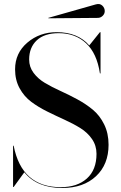

<svg xmlns="http://www.w3.org/2000/svg" viewBox="-20 -920 600 955"><path d="M466 -831 221 -829 220 -831 456 -898Q476 -904 488.5 -892.5Q501 -881 501 -865Q501 -851 490.5 -841Q480 -831 466 -831ZM48 10H45V-195H48Q88 11 282 11Q364 11 412 -32Q460 -75 460 -155Q460 -196 437.5 -228.5Q415 -261 379.5 -283Q344 -305 301 -324.5Q258 -344 214.5 -365.5Q171 -387 135.5 -413.5Q100 -440 77.5 -481Q55 -522 55 -575Q55 -656 116 -708Q177 -760 262 -760Q367 -760 424 -694L477 -760H480V-555H477Q462 -655 408 -705Q354 -755 272 -755Q201 -755 163 -719.5Q125 -684 125 -624Q125 -587 147 -557.5Q169 -528 203.5 -507.5Q238 -487 280 -468Q322 -449 364.5 -426Q407 -403 441.5 -374.5Q476 -346 498 -301.5Q520 -257 520 -200Q520 -102 457.5 -43.5Q395 15 290 15Q164 15 101 -63Z"/></svg>

Font: Bodoni* 72
Style: Regular
Weight: 400
Version: Version 1.003